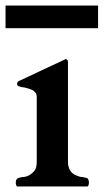

<svg xmlns="http://www.w3.org/2000/svg" viewBox="-37 -675 375 695"><path d="M285 -15C285 -17 285 -20 283 -23C283 -32 271.5 -31.6 262 -34C254 -34 246 -37 239 -40C220.9 -46.8 209 -63.2 209 -89V-450C209 -457 206 -461 201 -461C200 -461 199 -461 198 -460L194 -458L32 -382C29 -381 27 -379 27 -378C25 -376 25 -374 25 -373C25 -369 25 -366 27 -366C27 -361.6 47.9 -358.6 53 -358C66.7 -354.1 81.3 -351.6 89 -342C94 -338 96 -332 96 -324V-89C96 -74 93 -63 87 -56C76.8 -44.1 62 -34 43 -34C29.4 -30.6 26.1 -32.2 21 -22C21 -19 20 -16 20 -15C20 -10.3 21.3 -1.8 25 0H280C283.7 -1.8 285 -10.3 285 -15ZM-17 -655V-573H318V-655Z"/></svg>

Font: fbb
Style: Bold
Weight: 400
Designer: David J. Perry, Michael Sharpe
Version: Version 1.045